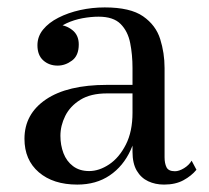

<svg xmlns="http://www.w3.org/2000/svg" viewBox="-20 -488 563 518"><path d="M422.5 10Q399 10 379.8 1Q360.5 -8 349 -27.5Q337.5 -47 337.5 -78.5V-304.5Q337.5 -340.5 331.2 -372Q325 -403.5 305.5 -423.2Q286 -443 246 -443Q225.5 -443 202.5 -438.8Q179.5 -434.5 159.5 -425.2Q139.5 -416 126.8 -401.2Q114 -386.5 114 -366H82Q82 -391.5 98.8 -406.2Q115.5 -421 135.5 -421Q157 -421 174.8 -407.2Q192.5 -393.5 192.5 -368Q192.5 -338 174.2 -324.5Q156 -311 135.5 -311Q112.5 -311 96.8 -325Q81 -339 81 -366Q81 -389.5 96.2 -408.2Q111.5 -427 137.5 -440.2Q163.5 -453.5 196 -460.8Q228.5 -468 262.5 -468Q331.5 -468 366 -444Q400.5 -420 412.2 -382.5Q424 -345 424 -304.5V-63.5Q424 -47.5 429.2 -36.8Q434.5 -26 452 -26Q463 -26 476.5 -34.2Q490 -42.5 497 -54.5L510 -30Q496.5 -13.5 475 -1.8Q453.5 10 422.5 10ZM188.5 10Q123.5 10 84.8 -23.2Q46 -56.5 46 -113.5Q46 -180.5 104 -219.8Q162 -259 268.5 -259H384V-236H268.5Q224.5 -236 196.8 -218.8Q169 -201.5 156 -175.2Q143 -149 143 -121.5Q143 -96.5 151.2 -74.8Q159.5 -53 177 -39.8Q194.5 -26.5 220.5 -26.5Q247.5 -26.5 274.5 -44.5Q301.5 -62.5 319.5 -97.8Q337.5 -133 337.5 -184H352.5Q352.5 -127 332.5 -83.2Q312.5 -39.5 276 -14.8Q239.5 10 188.5 10Z"/></svg>

Font: Bodoni Moda 9pt
Style: Regular
Weight: 400
Designer: Owen Earl
Foundry: indestructible type
Version: Version 2.005